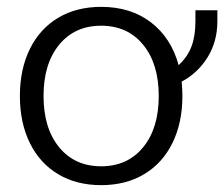

<svg xmlns="http://www.w3.org/2000/svg" viewBox="-20 -530 654 560"><path d="M614 -500V-468Q614 -409 585.5 -363Q557 -317 510 -292Q512 -264 512 -250Q512 -172 483 -113Q454 -54 400.5 -22Q347 10 275 10Q203 10 149.5 -22Q96 -54 67 -113Q38 -172 38 -250Q38 -328 67 -387Q96 -446 149.5 -478Q203 -510 275 -510Q361 -510 420 -465Q479 -420 501 -340Q527 -364 538.5 -394.5Q550 -425 550 -468V-500ZM443 -250Q443 -344 397.5 -399.5Q352 -455 275 -455Q198 -455 152.5 -399.5Q107 -344 107 -250Q107 -156 152.5 -100.5Q198 -45 275 -45Q352 -45 397.5 -100.5Q443 -156 443 -250Z"/></svg>

Font: Sarabun Light
Style: Regular
Weight: 300
Designer: Suppakit Chalermlarp | Katatrad Co.,Ltd.
Foundry: Cadson Demak Co.,Ltd.
Version: Version 1.000; ttfautohint (v1.6)